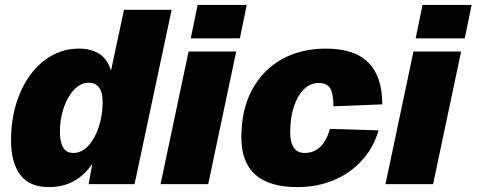

<svg xmlns="http://www.w3.org/2000/svg" viewBox="-20 -750 1941 782"><path d="M179 12Q100 12 62.5 -38Q25 -88 25 -178Q25 -258 45.5 -326Q66 -394 103.5 -445Q141 -496 191.5 -524Q242 -552 301 -552Q406 -552 432 -462L485 -710H679L528 0H341L356 -83Q325 -37 281 -12.5Q237 12 179 12ZM279 -127Q313 -127 340 -156.5Q367 -186 382.5 -233.5Q398 -281 398 -334Q398 -413 341 -413Q309 -413 282.5 -385.5Q256 -358 240 -312.5Q224 -267 224 -212Q224 -172 237 -149.5Q250 -127 279 -127Z M634 0 748 -540H942L828 0ZM757 -594 785 -730H985L957 -594Z M1191 12Q963 12 963 -190Q963 -304 1007 -385Q1051 -466 1128.5 -509Q1206 -552 1307 -552Q1424 -552 1480.5 -495Q1537 -438 1537 -325L1338 -317Q1338 -368 1325 -390Q1312 -412 1277 -412Q1244 -412 1218 -386.5Q1192 -361 1177 -316Q1162 -271 1162 -212Q1162 -127 1221 -127Q1257 -127 1283 -150.5Q1309 -174 1324 -225L1522 -219Q1501 -148 1453.5 -96Q1406 -44 1339 -16Q1272 12 1191 12Z M1550 0 1664 -540H1858L1744 0ZM1673 -594 1701 -730H1901L1873 -594Z"/></svg>

Font: Geist Black
Style: Italic
Weight: 900
Italic angle: -12°
Designer: Basement.studio, Andrés Briganti, Mateo Zaragoza
Foundry: Basement.studio, Vercel, Andrés Briganti, Guido Ferreyra, Mateo Zaragoza
Version: Version 1.500; ttfautohint (v1.8.4.7-5d5b)